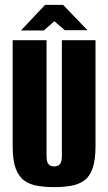

<svg xmlns="http://www.w3.org/2000/svg" viewBox="-20 -756 444 788"><path d="M202 12Q164 12 133 6.5Q102 1 79.5 -15Q57 -31 44.5 -64.5Q32 -98 32 -155V-591H171V-115Q171 -99 175 -89.5Q179 -80 186 -76.5Q193 -73 202 -73Q211 -73 218.5 -76.5Q226 -80 230 -89.5Q234 -99 234 -115V-591H372V-156Q372 -99 360 -65Q348 -31 325.5 -15Q303 1 271.5 6.5Q240 12 202 12ZM66 -631 165 -736H239L339 -632H246L203 -669L160 -631Z"/></svg>

Font: Alumni Sans ExtraBold
Style: Regular
Weight: 800
Designer: Robert E. Leuschke
Foundry: Robert E. Leuschke
Version: Version 1.018